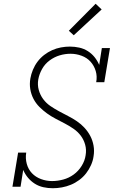

<svg xmlns="http://www.w3.org/2000/svg" viewBox="-20 -990 640 1018"><path d="M260 8Q234 8 209.5 2.5Q185 -3 164.5 -16Q144 -29 128.5 -47.5Q113 -66 103 -89L89 0H46L76 -181H119Q114 -150 122 -121Q130 -92 149.5 -71.5Q169 -51 197.5 -40.5Q226 -30 256 -30Q285 -30 315 -38Q345 -46 370.5 -64.5Q396 -83 413 -110.5Q430 -138 434 -167Q439 -196 431.5 -223Q424 -250 408 -271Q392 -292 369.5 -307.5Q347 -323 323 -335.5Q299 -348 275 -360.5Q251 -373 229.5 -388.5Q208 -404 189 -423Q170 -442 157.5 -466Q145 -490 140.5 -517.5Q136 -545 141 -574Q145 -597 154.5 -620Q164 -643 179 -663Q194 -683 214 -698.5Q234 -714 256.5 -724Q279 -734 303 -738.5Q327 -743 350 -743Q376 -743 400.5 -737.5Q425 -732 445.5 -719Q466 -706 481 -687.5Q496 -669 506 -646L520 -735H563L533 -554H490Q496 -585 487.5 -613.5Q479 -642 460 -663Q441 -684 412.5 -694.5Q384 -705 354 -705Q325 -705 296.5 -696.5Q268 -688 243 -669.5Q218 -651 203 -624Q188 -597 183 -569Q178 -540 185.5 -513Q193 -486 209 -464.5Q225 -443 247 -428Q269 -413 293 -400Q317 -387 341.5 -374.5Q366 -362 388 -347Q410 -332 428 -312.5Q446 -293 458.5 -269.5Q471 -246 476 -218Q481 -190 476 -161Q473 -138 462.5 -114.5Q452 -91 436.5 -71Q421 -51 400 -35.5Q379 -20 356 -10.5Q333 -1 308.5 3.5Q284 8 260 8ZM371 -803 345 -827 487 -970 519 -940Z"/></svg>

Font: Iosevka Etoile Extralight
Style: Italic
Weight: 200
Italic angle: -9°
Designer: Belleve Invis
Foundry: Belleve Invis
Version: Version 22.1.2; ttfautohint (v1.8.4)